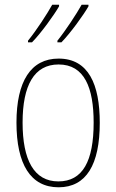

<svg xmlns="http://www.w3.org/2000/svg" viewBox="-20 -786 495 816"><path d="M356 -759V-766H327C306 -728 258 -655 224 -613V-606H241C281 -647 336 -724 356 -759ZM231 -759V-766H202C181 -728 135 -657 99 -613V-606H116C156 -647 211 -724 231 -759ZM404 -264C404 -428 356 -537 229 -537C111 -537 50 -440 50 -265C50 -88 110 10 229 10C347 10 404 -87 404 -264ZM76 -265C76 -423 125 -512 229 -512C339 -512 378 -413 378 -265C378 -102 332 -15 228 -15C124 -15 76 -107 76 -265Z"/></svg>

Font: Noto Sans Gujarati Condensed Thin
Style: Regular
Weight: 100
Width: 3
Designer: Jelle Bosma - Monotype Design Team, Universal Thirst
Foundry: Monotype Imaging Inc.
Version: Version 2.106